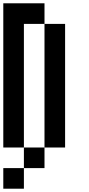

<svg xmlns="http://www.w3.org/2000/svg" viewBox="-20 -895 540 1165"><path d="M0 250V125H125V250ZM0 0V-875H250V-750H125V0ZM125 0H250V125H125ZM250 0V-750H375V0Z"/></svg>

Font: GalmuriMono7 Regular
Style: Regular
Weight: 400
Designer: Lee Minseo (quiple)
Version: Version 2.399;hotconv 1.1.1;makeotfexe 2.6.0 DEVELOPMENT